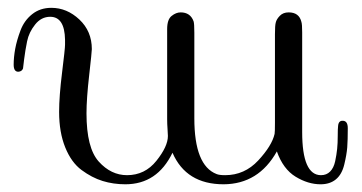

<svg xmlns="http://www.w3.org/2000/svg" viewBox="-20 -462 929 493"><path d="M15.1 -295.9Q15.1 -314.9 19 -336.4Q22.9 -357.9 32.5 -383.5Q42 -409.2 62.5 -425.5Q83 -441.9 111.8 -441.9Q151.9 -441.9 183.8 -411.9Q215.8 -381.8 215.8 -335.9Q215.8 -329.1 209 -269Q202.1 -209 202.1 -170.9Q202.1 -82 233.6 -47.1Q265.1 -12.2 306.2 -12.2Q352.1 -12.2 381.6 -49.1Q411.1 -85.9 411.1 -112.8Q411.1 -116.7 410.2 -130.4Q409.2 -144 409.2 -155.8V-387.2Q409.2 -412.1 420.7 -421.1Q432.1 -430.2 443.8 -430.2Q468.8 -430.2 477.1 -407.2Q479 -401.4 479 -377.9V-158.2Q479 -37.1 536.1 -15.1Q543 -12.2 558.1 -12.2Q607.9 -12.2 643.1 -50Q678.2 -87.9 685.1 -118.2Q686 -122.1 686 -147V-374Q686 -397 688 -403.8Q689.9 -412.6 698.5 -421.4Q707 -430.2 721.2 -430.2Q748 -430.2 753.9 -405.8Q755.9 -399.9 755.9 -378.9V-123Q755.9 -12.2 804.2 -12.2Q818.4 -12.2 827.6 -21.5Q836.9 -30.8 840.6 -47.9Q844.2 -64.9 845.7 -79.6Q847.2 -94.2 847.2 -113Q847.2 -131.8 848.1 -138.2Q849.1 -152.3 859.9 -151.9Q873 -151.9 873 -132.8Q873 -102.1 871.6 -83.5Q870.1 -64.9 864 -39.6Q857.9 -14.2 842.5 -1.5Q827.1 11.2 803.2 11.2Q771 11.2 739 -8.3Q707 -27.8 690.9 -73.2Q644 10.7 554.2 11.2Q458 11.2 422.9 -69.8Q383.8 11.2 301.8 11.2Q271 11.2 243.4 2.7Q215.8 -5.9 189.5 -25.4Q163.1 -44.9 147.5 -83.5Q131.8 -122.1 131.8 -174.8Q131.8 -214.8 139.4 -275.9Q147 -336.9 147 -347.2V-359.9Q146 -418.9 108.9 -418.9Q85.9 -418.9 70.1 -398.9Q54.2 -378.9 49.6 -356Q44.9 -333 42 -310.1L39.1 -286.1Q36.1 -278.3 26.9 -277.8Q15.1 -277.8 15.1 -295.9Z"/></svg>

Font: CMU Serif Upright Italic
Style: UprightItalic
Weight: 500
Version: Version 0.7.0